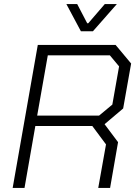

<svg xmlns="http://www.w3.org/2000/svg" viewBox="-20 -920 683 940"><path d="M583 -389 492 -312 558 -224 519 0H461L499 -213L432 -303H153L100 0H42L165 -700H546L622 -609ZM563 -595 518 -649H214L162 -354H465L530 -408ZM305 -900H358L407 -806H412L493 -900H552L435 -767H376Z"/></svg>

Font: Chakra Petch Light
Style: Italic
Weight: 300
Italic angle: -10°
Designer: Katatrad Aksorn Co.,Ltd.
Foundry: Cadson Demak Co.,Ltd.
Version: Version 1.000; ttfautohint (v1.6)